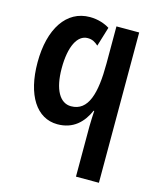

<svg xmlns="http://www.w3.org/2000/svg" viewBox="-109 -802 730 881"><g transform="rotate(15 255.5 -362.0)"><path d="M336 0H445V-714H337V-538C337 -395 312 -306 230 -306C177 -306 144 -363 144 -464C144 -567 175 -628 224 -628C246 -628 259 -620 275 -606L303 -698C281 -712 248 -724 209 -724C98 -724 30 -621 30 -461C30 -306 92 -210 191 -210C266 -210 310 -254 336 -313H339C338 -290 336 -265 336 -238Z"/></g></svg>

Font: Noto Sans Display Condensed Medium
Style: Regular
Weight: 500
Width: 3
Designer: Monotype Design Team
Foundry: Monotype Imaging Inc.
Version: Version 1.900